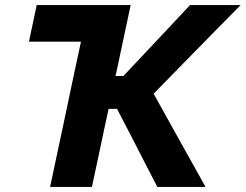

<svg xmlns="http://www.w3.org/2000/svg" viewBox="-20 -733 964 753"><path d="M176.5 0Q188.5 -57 200 -110.8Q211.5 -164.5 226 -232.5L271.5 -448.5Q279 -482 285.2 -511.8Q291.5 -541.5 297.5 -569.5H93.5L124 -713H492.5Q480 -654 468 -598.2Q456 -542.5 441.5 -473.5L433 -435H464L567.5 -545Q604 -583 640.2 -622.2Q676.5 -661.5 725 -713H923.5Q865.5 -654 809.5 -597.2Q753.5 -540.5 698 -483.5L582.5 -365.5L650 -244Q671.5 -205.5 696.2 -161Q721 -116.5 744.8 -74Q768.5 -31.5 786 0H597Q572.5 -47.5 551 -89Q529.5 -130.5 509 -171L439 -306H406L390 -232.5Q375.5 -164.5 364.2 -110.8Q353 -57 340.5 0Z"/></svg>

Font: Commissioner
Style: Bold Italic
Weight: 700
Italic angle: -12°
Designer: Kostas Bartsokas
Foundry: Kostas Bartsokas
Version: Version 1.000; ttfautohint (v1.8.3)